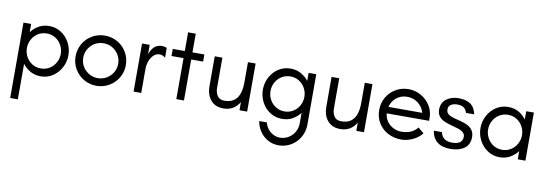

<svg xmlns="http://www.w3.org/2000/svg" viewBox="-61 -1045 4933 1730"><g transform="rotate(10 2405.0 -180.5)"><path d="M70 -440H140V-365Q171 -405 212.5 -427.5Q254 -450 306 -450Q366 -450 415 -418Q464 -386 492 -333Q520 -280 520 -220Q520 -160 492 -107Q464 -54 415 -22Q366 10 306 10Q254 10 212.5 -12.5Q171 -35 140 -75V250H70ZM450 -220Q450 -262 430 -299Q410 -336 374.5 -358Q339 -380 295 -380Q251 -380 215.5 -358Q180 -336 160 -299Q140 -262 140 -220Q140 -178 160 -141Q180 -104 215.5 -82Q251 -60 295 -60Q339 -60 374.5 -82Q410 -104 430 -141Q450 -178 450 -220Z M585 -222Q585 -285 615.5 -338Q646 -391 699 -421.5Q752 -452 815 -452Q878 -452 931 -421.5Q984 -391 1014.5 -338Q1045 -285 1045 -222Q1045 -159 1014 -106.5Q983 -54 930 -23.5Q877 7 815 7Q753 7 700 -23.5Q647 -54 616 -106.5Q585 -159 585 -222ZM975 -222Q975 -266 953.5 -302.5Q932 -339 895.5 -360.5Q859 -382 815 -382Q771 -382 734.5 -360.5Q698 -339 676.5 -302.5Q655 -266 655 -222Q655 -179 676.5 -142.5Q698 -106 735 -84.5Q772 -63 815 -63Q858 -63 895 -84.5Q932 -106 953.5 -142.5Q975 -179 975 -222Z M1155 -440H1225V-354Q1244 -406 1271 -427.5Q1298 -449 1337 -449Q1348 -449 1359.5 -446.5Q1371 -444 1381 -440V-349Q1358 -371 1329 -371Q1298 -371 1274.5 -349Q1251 -327 1238 -292Q1225 -257 1225 -220V0H1155Z M1546 -375H1436V-440H1546V-611H1616V-440H1725V-375H1616V0H1546Z M1820 -165V-440H1890V-165Q1890 -121 1910 -91Q1930 -61 1974 -61Q2030 -61 2063 -86Q2096 -111 2110 -154Q2124 -197 2124 -256V-440H2194V0H2124V-75Q2099 -33 2062.5 -12Q2026 9 1977 9Q1902 9 1861 -40Q1820 -89 1820 -165Z M2316 65H2386Q2398 116 2437.5 148Q2477 180 2524 180Q2567 180 2602.5 158.5Q2638 137 2658.5 101Q2679 65 2679 22V-74Q2653 -39 2611.5 -14.5Q2570 10 2514 10Q2453 10 2404 -21.5Q2355 -53 2327 -106Q2299 -159 2299 -220Q2299 -281 2327 -334Q2355 -387 2404 -418.5Q2453 -450 2514 -450Q2570 -450 2612.5 -424.5Q2655 -399 2679 -366V-440H2749V22Q2749 84 2719 136.5Q2689 189 2637.5 219.5Q2586 250 2524 250Q2470 250 2425 224.5Q2380 199 2352 157Q2324 115 2316 65ZM2679 -220Q2679 -262 2659 -299Q2639 -336 2603.5 -358Q2568 -380 2524 -380Q2481 -380 2445.5 -358.5Q2410 -337 2389.5 -300Q2369 -263 2369 -220Q2369 -177 2389.5 -140Q2410 -103 2445.5 -81.5Q2481 -60 2524 -60Q2568 -60 2603.5 -82Q2639 -104 2659 -141Q2679 -178 2679 -220Z M2889 -165V-440H2959V-165Q2959 -121 2979 -91Q2999 -61 3043 -61Q3099 -61 3132 -86Q3165 -111 3179 -154Q3193 -197 3193 -256V-440H3263V0H3193V-75Q3168 -33 3131.5 -12Q3095 9 3046 9Q2971 9 2930 -40Q2889 -89 2889 -165Z M3363 -222Q3363 -285 3393.5 -338Q3424 -391 3477 -421.5Q3530 -452 3593 -452Q3654 -452 3707 -422Q3760 -392 3791.5 -341Q3823 -290 3823 -230V-203H3405L3407 -263H3749Q3741 -296 3718.5 -323.5Q3696 -351 3663 -366.5Q3630 -382 3593 -382Q3547 -382 3511 -360.5Q3475 -339 3455 -301Q3435 -263 3435 -216Q3435 -171 3457.5 -136Q3480 -101 3516.5 -82Q3553 -63 3593 -63Q3640 -63 3676.5 -78.5Q3713 -94 3740 -127L3793 -83Q3760 -41 3708 -17Q3656 7 3604 7Q3538 7 3483 -21.5Q3428 -50 3395.5 -102Q3363 -154 3363 -222Z M3880 -123H3954Q3965 -81 3991.5 -63Q4018 -45 4060 -45Q4108 -45 4132 -63Q4156 -81 4156 -117Q4156 -138 4139 -154Q4122 -170 4087 -181Q4068 -187 4048 -192Q4026 -198 4002 -205.5Q3978 -213 3962 -220Q3894 -252 3894 -317Q3894 -381 3939 -415.5Q3984 -450 4050 -450Q4117 -450 4158 -423Q4199 -396 4213 -331H4138Q4128 -364 4106.5 -378Q4085 -392 4048 -392Q4014 -392 3991 -377.5Q3968 -363 3968 -334Q3968 -305 3986 -291Q4004 -277 4036 -267L4052 -263Q4077 -257 4109.5 -248Q4142 -239 4162 -229Q4230 -197 4230 -126Q4230 -56 4181.5 -21.5Q4133 13 4056 13Q3979 13 3935 -21Q3891 -55 3880 -123Z M4290 -220Q4290 -280 4318 -333Q4346 -386 4395 -418Q4444 -450 4504 -450Q4605 -450 4670 -365V-440H4740V0H4670V-75Q4639 -35 4597.5 -12.5Q4556 10 4504 10Q4444 10 4395 -22Q4346 -54 4318 -107Q4290 -160 4290 -220ZM4670 -220Q4670 -262 4650 -299Q4630 -336 4594.5 -358Q4559 -380 4515 -380Q4471 -380 4435.5 -358Q4400 -336 4380 -299Q4360 -262 4360 -220Q4360 -178 4380 -141Q4400 -104 4435.5 -82Q4471 -60 4515 -60Q4559 -60 4594.5 -82Q4630 -104 4650 -141Q4670 -178 4670 -220Z"/></g></svg>

Font: Teachers[wght]
Style: Regular
Weight: 400
Designer: Alfredo Marco Pradil & Chank Diesel
Version: Version 1.000;Glyphs 3.1.2 (3151)